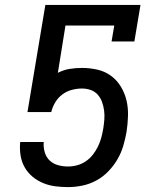

<svg xmlns="http://www.w3.org/2000/svg" viewBox="-20 -755 640 783"><path d="M257 8Q230 8 204 4.5Q178 1 154.5 -9Q131 -19 112 -35Q93 -51 80.5 -73Q68 -95 64 -120.5Q60 -146 62 -173L63 -176H159L158 -172Q157 -152 163 -132.5Q169 -113 183 -100Q197 -87 216.5 -81.5Q236 -76 257 -76Q276 -76 294.5 -81Q313 -86 329.5 -97Q346 -108 358.5 -124Q371 -140 379.5 -157.5Q388 -175 393 -193.5Q398 -212 401 -230Q404 -249 405.5 -267.5Q407 -286 404.5 -304.5Q402 -323 396 -339.5Q390 -356 378.5 -369Q367 -382 350 -388Q333 -394 314 -394Q294 -394 273 -388.5Q252 -383 234.5 -370Q217 -357 205.5 -338Q194 -319 189 -298H92L165 -735H553L528 -586H435L446 -651H247L216 -458Q239 -470 264 -474Q289 -478 314 -478Q346 -478 377 -471Q408 -464 432.5 -446Q457 -428 473 -401.5Q489 -375 496 -345Q503 -315 502 -282Q501 -249 496 -217Q491 -188 482.5 -159.5Q474 -131 458.5 -104.5Q443 -78 421 -55.5Q399 -33 372 -18.5Q345 -4 315.5 2Q286 8 257 8Z"/></svg>

Font: Iosevka Slab Medium Extended
Style: Italic
Weight: 500
Width: 7
Italic angle: -9°
Monospace: yes
Designer: Belleve Invis
Foundry: Belleve Invis
Version: Version 11.1.0; ttfautohint (v1.8.3)